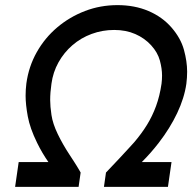

<svg xmlns="http://www.w3.org/2000/svg" viewBox="-20 -730 751 750"><path d="M39 0 53 -97H169Q144 -133 125 -172Q97 -229 88.5 -275.5Q80 -322 80 -356Q80 -380 83 -404Q92 -470 123.5 -526Q155 -582 203.5 -623Q252 -664 312 -687Q372 -710 439 -710Q506 -710 560 -687Q614 -664 650 -622.5Q686 -581 698.5 -535.5Q711 -490 711 -450Q711 -427 708 -403Q700 -347 672 -288Q644 -229 600 -172Q570 -133 534 -97H650L636 0H386L394 -56Q425 -88 447 -112Q469 -136 483.5 -151.5Q498 -167 504 -174Q533 -208 554 -242Q575 -276 589.5 -315.5Q604 -355 611 -403Q613 -419 613 -435Q613 -462 604.5 -493.5Q596 -525 570.5 -553Q545 -581 508.5 -597Q472 -613 426 -613Q380 -613 338 -597.5Q296 -582 263 -553.5Q230 -525 208.5 -486.5Q187 -448 181 -403Q176 -369 176 -339Q176 -315 181 -281Q186 -247 205.5 -206.5Q225 -166 252 -125Q261 -111 268 -100.5Q275 -90 280 -81.5Q285 -73 289 -66.5Q293 -60 295 -56L287 0Z"/></svg>

Font: Lexend
Style: Italic
Weight: 400
Italic angle: -8.13011°
Designer: Bonnie Shaver-Troup, Thomas Jockin
Foundry: Lexend
Version: Version 1.007